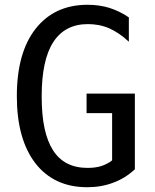

<svg xmlns="http://www.w3.org/2000/svg" viewBox="-20 -762 642 796"><path d="M341.8 14.2Q272 14.2 218 -11.2Q164.1 -36.6 126.5 -85.4Q49.8 -185.5 49.8 -363.3Q49.8 -543.9 127.9 -643.1Q206.1 -742.2 343.3 -742.2Q391.1 -742.2 433.1 -729.5Q476.1 -715.8 514.2 -689.9V-588.9Q493.2 -608.9 472.4 -622.6Q451.7 -636.2 433.1 -644.5Q411.6 -653.8 389.2 -658Q366.7 -662.1 344.7 -662.1Q249.5 -662.1 201.2 -587.9Q152.8 -513.7 152.8 -362.8Q152.8 -285.6 164.6 -230.7Q176.3 -175.8 199.7 -139.2Q246.1 -65.9 343.3 -65.9Q375.5 -65.9 400.4 -73.7Q412.1 -77.6 423.3 -83.3Q434.6 -88.9 444.8 -97.2V-293H338.9V-374H539.1V-60.1Q499 -22.9 450.2 -4.9Q400.4 14.2 341.8 14.2Z"/></svg>

Font: Vazir Code Hack
Style: Code-Hack
Weight: 400
Foundry: DejaVu fonts team - Redesigned by Saber Rastikerdar
Version: Version 1.1.2